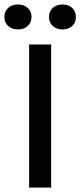

<svg xmlns="http://www.w3.org/2000/svg" viewBox="-49 -852 365 872"><path d="M-29.2 -775C-29.2 -740 -2.5 -718.3 32.5 -718.3C67.5 -718.3 94.2 -740 94.2 -775C94.2 -810 67.5 -831.7 32.5 -831.7C-2.5 -831.7 -29.2 -810 -29.2 -775ZM173.3 -775C173.3 -740 200 -718.3 235 -718.3C270 -718.3 295.8 -740 295.8 -775C295.8 -810 270 -831.7 235 -831.7C200 -831.7 173.3 -810 173.3 -775ZM83.3 0H183.3V-650H83.3Z"/></svg>

Font: Boon Medium
Style: Regular
Weight: 500
Designer: Sungsit Sawaiwan
Foundry: FontUni
Version: Version 2.0